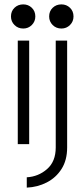

<svg xmlns="http://www.w3.org/2000/svg" viewBox="-20 -657 373 875"><path d="M61 0V-472H113V0ZM86 -527Q62 -527 46 -543Q30 -559 30 -582Q30 -606 46 -621.5Q62 -637 86 -637Q109 -637 125 -621.5Q141 -606 141 -582Q141 -559 125 -543Q109 -527 86 -527ZM102 198V151Q155 148 194.5 113.5Q234 79 234 15V-472H286V15Q286 73 260.5 113Q235 153 193 174.5Q151 196 102 198ZM260 -527Q236 -527 220 -543Q204 -559 204 -582Q204 -606 220 -621.5Q236 -637 260 -637Q283 -637 299 -621.5Q315 -606 315 -582Q315 -559 299 -543Q283 -527 260 -527Z"/></svg>

Font: Lil Grotesk Light
Style: Regular
Weight: 300
Designer: Bastien Sozeau
Foundry: NBR — Bastien Sozeau
Version: Version 3.003; ttfautohint (v1.8.4.7-5d5b);gftools[0.9.33]